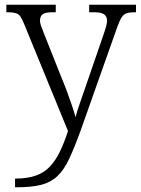

<svg xmlns="http://www.w3.org/2000/svg" viewBox="-20 -556 598 816"><path d="M44 203Q97 203 133 190Q169 177 193 151Q217 125 235 87.5Q253 50 269 1L83 -453Q74 -475 66.5 -486Q59 -497 46 -500.5Q33 -504 10 -504H7V-536H217V-504H204Q173 -504 161.5 -495.5Q150 -487 150 -468Q150 -459 154.5 -446Q159 -433 169 -408L243 -222Q254 -196 265.5 -165Q277 -134 286.5 -105.5Q296 -77 301 -58Q309 -88 320.5 -120.5Q332 -153 345 -191L421 -412Q427 -429 431 -444Q435 -459 435 -468Q435 -486 422.5 -495Q410 -504 378 -504H359V-536H558V-504H554Q531 -504 518 -499.5Q505 -495 496.5 -481.5Q488 -468 478 -440L324 -5Q297 70 274.5 118Q252 166 224 192.5Q196 219 155 229.5Q114 240 50 240H44Z"/></svg>

Font: Noto Serif Armenian Light
Style: Regular
Weight: 300
Version: Version 2.007